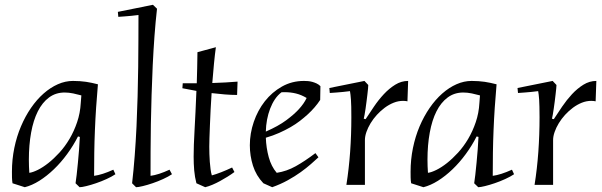

<svg xmlns="http://www.w3.org/2000/svg" viewBox="-20 -779 2538 809"><path d="M298.3 -6.8Q300.3 -19 303 -42.2Q305.7 -65.4 308.3 -93.3Q311 -121.1 313.2 -149.9Q315.4 -178.7 316.4 -202.1L308.6 -204.1Q289.1 -165.5 262.9 -129.9Q236.8 -94.2 207 -65.7Q177.2 -37.1 145.8 -17.3Q114.3 2.4 84.5 9.8L32.7 -6.8Q30.8 -19 30.5 -31Q30.3 -43 30.3 -55.2Q30.3 -106.9 40.3 -155.5Q50.3 -204.1 68.4 -246.6Q86.4 -289.1 110.6 -324.2Q134.8 -359.4 163.6 -384.8Q192.4 -410.2 223.9 -424.1Q255.4 -438 287.6 -438Q303.2 -438 316.7 -437Q330.1 -436 342.3 -434.3Q354.5 -432.6 366.7 -429.9Q378.9 -427.2 392.6 -423.8Q388.2 -373.5 385 -325.7Q381.8 -277.8 379.9 -230.2Q377.9 -182.6 377.2 -135Q376.5 -87.4 376.5 -38.1Q410.2 -42.5 457.5 -64L466.3 -44.9Q451.2 -34.7 429.2 -24.7Q407.2 -14.6 385 -7.1Q362.8 0.5 343.8 5.1Q324.7 9.8 315.4 9.8ZM322.8 -377Q307.6 -381.3 288.6 -385.3Q269.5 -389.2 252.4 -389.2Q214.8 -389.2 186.5 -368.2Q158.2 -347.2 139.4 -309.8Q120.6 -272.5 111.1 -220.2Q101.6 -168 101.6 -106Q101.6 -92.3 102.1 -78.6Q102.5 -64.9 103.5 -50.8Q118.2 -52.7 139.4 -63.2Q160.6 -73.7 183.8 -92Q207 -110.4 230.5 -136Q253.9 -161.6 272.9 -193.8Q292 -226.1 304.9 -264.2Q317.9 -302.2 320.3 -345.2Z M641.6 -742.2Q635.3 -687 630.9 -626.7Q626.5 -566.4 623.5 -503.9Q620.6 -441.4 618.7 -378.7Q616.7 -315.9 615.7 -256.1Q614.7 -196.3 614.5 -140.9Q614.3 -85.4 614.3 -38.1Q647.9 -42.5 694.3 -64L704.6 -44.9Q689.5 -34.7 667.5 -24.7Q645.5 -14.6 623.3 -7.1Q601.1 0.5 581.8 5.1Q562.5 9.8 553.2 9.8L536.6 -6.8Q543 -62 547.6 -122.8Q552.2 -183.6 555.2 -246.3Q558.1 -309.1 559.8 -372.6Q561.5 -436 562.3 -496.6Q563 -557.1 563.2 -612.8Q563.5 -668.5 563.5 -715.8Q549.3 -713.9 534.2 -712.4Q521.5 -710.9 506.3 -710Q491.2 -709 478.5 -708L476.6 -729L624.5 -758.8L641.6 -742.2Z M809.1 -428.2Q810.1 -458.5 810.8 -491Q811.5 -523.4 812 -559.1L889.6 -580.1Q885.3 -549.3 881.6 -510.5Q877.9 -471.7 874.5 -429.2Q904.8 -430.2 930.4 -431.6Q956.1 -433.1 981 -435.1L979 -378.9Q955.1 -378.9 927.5 -381.1Q899.9 -383.3 871.6 -386.7Q869.1 -350.6 867.4 -315.4Q865.7 -280.3 864.5 -250.2Q863.3 -220.2 862.5 -197Q861.8 -173.8 861.8 -161.1Q861.8 -146.5 862.3 -129.9Q862.8 -113.3 864 -97.2Q865.2 -81.1 867.2 -66.2Q869.1 -51.3 872.6 -40Q879.9 -42 890.4 -45.4Q900.9 -48.8 912.6 -53.5Q924.3 -58.1 936 -63.2Q947.8 -68.4 958 -73.2L967.8 -54.2Q954.6 -44.4 939 -34.7Q923.3 -24.9 907.2 -16.1Q891.1 -7.3 875 -0.5Q858.9 6.3 844.7 9.8L807.6 -6.8Q800.8 -32.7 798.3 -60.8Q795.9 -88.9 795.9 -119.1Q795.9 -163.6 799.8 -231.7Q803.7 -299.8 807.6 -396L748.5 -407.2L750 -428.2Z M1329.1 -357.9Q1308.1 -325.7 1275.4 -295.9Q1261.2 -283.2 1243.7 -269.5Q1226.1 -255.9 1204.1 -243.2Q1182.1 -230.5 1156.2 -219Q1130.4 -207.5 1100.1 -198.7Q1101.6 -156.2 1112.3 -116.9Q1123 -77.6 1146 -50.8Q1187.5 -57.1 1226.1 -78.6Q1264.6 -100.1 1309.1 -133.8L1321.8 -116.2Q1308.6 -104 1290 -87.6Q1271.5 -71.3 1247.1 -53.7Q1222.7 -36.1 1192.6 -19.5Q1162.6 -2.9 1127 9.8L1089.8 -6.8Q1059.1 -39.1 1045.9 -80.8Q1032.7 -122.6 1032.7 -167Q1032.7 -216.8 1049.3 -265.4Q1065.9 -314 1095.9 -352.3Q1126 -390.6 1168 -414.3Q1210 -438 1260.7 -438Q1268.6 -438 1277.6 -437.3Q1286.6 -436.5 1295.7 -434.1Q1304.7 -431.6 1313.7 -427.5Q1322.8 -423.3 1330.1 -416ZM1272 -366.2Q1250 -379.4 1227.3 -385Q1204.6 -390.6 1179.7 -390.6Q1176.3 -390.6 1173.1 -390.6Q1169.9 -390.6 1166 -390.1Q1150.4 -378.4 1138.4 -360.6Q1126.5 -342.8 1118.2 -321Q1109.9 -299.3 1105.2 -274.7Q1100.6 -250 1100.1 -224.6Q1152.8 -247.6 1186.3 -272.5Q1219.7 -297.4 1238.8 -318.4Q1261.2 -342.8 1272 -366.2Z M1696.8 -352.1Q1688.5 -354 1678.2 -354Q1658.2 -354 1638.7 -346.2Q1619.1 -338.4 1601.3 -325.2Q1583.5 -312 1568.1 -295.2Q1552.7 -278.3 1541.5 -259.8Q1530.3 -241.2 1523.9 -222.9Q1517.6 -204.6 1517.6 -189V0H1439.5Q1450.2 -67.9 1455.3 -139.2Q1460.4 -210.4 1460.4 -285.2Q1460.4 -311.5 1460 -329.3Q1459.5 -347.2 1458.7 -359.6Q1458 -372.1 1456.8 -380.1Q1455.6 -388.2 1454.6 -395Q1440.4 -393.1 1425.3 -391.6Q1412.6 -390.1 1397.5 -389.2Q1382.3 -388.2 1369.6 -387.2L1367.7 -408.2L1515.6 -438L1531.7 -420.9Q1531.7 -417 1530.8 -406.2Q1529.8 -395.5 1528.1 -381.3Q1526.4 -367.2 1524.4 -351.3Q1522.5 -335.4 1520.3 -321Q1518.1 -306.6 1516.1 -295.2Q1514.2 -283.7 1512.7 -278.8L1520.5 -276.9Q1536.6 -301.8 1555.7 -329.8Q1574.7 -357.9 1597.2 -382.1Q1619.6 -406.2 1645.3 -422.1Q1670.9 -438 1699.7 -438Z M1978 -6.8Q1980 -19 1982.7 -42.2Q1985.4 -65.4 1988 -93.3Q1990.7 -121.1 1992.9 -149.9Q1995.1 -178.7 1996.1 -202.1L1988.3 -204.1Q1968.8 -165.5 1942.6 -129.9Q1916.5 -94.2 1886.7 -65.7Q1856.9 -37.1 1825.4 -17.3Q1793.9 2.4 1764.2 9.8L1712.4 -6.8Q1710.4 -19 1710.2 -31Q1710 -43 1710 -55.2Q1710 -106.9 1720 -155.5Q1730 -204.1 1748 -246.6Q1766.1 -289.1 1790.3 -324.2Q1814.5 -359.4 1843.3 -384.8Q1872.1 -410.2 1903.6 -424.1Q1935.1 -438 1967.3 -438Q1982.9 -438 1996.3 -437Q2009.8 -436 2022 -434.3Q2034.2 -432.6 2046.4 -429.9Q2058.6 -427.2 2072.3 -423.8Q2067.9 -373.5 2064.7 -325.7Q2061.5 -277.8 2059.6 -230.2Q2057.6 -182.6 2056.9 -135Q2056.2 -87.4 2056.2 -38.1Q2089.8 -42.5 2137.2 -64L2146 -44.9Q2130.9 -34.7 2108.9 -24.7Q2086.9 -14.6 2064.7 -7.1Q2042.5 0.5 2023.4 5.1Q2004.4 9.8 1995.1 9.8ZM2002.4 -377Q1987.3 -381.3 1968.3 -385.3Q1949.2 -389.2 1932.1 -389.2Q1894.5 -389.2 1866.2 -368.2Q1837.9 -347.2 1819.1 -309.8Q1800.3 -272.5 1790.8 -220.2Q1781.2 -168 1781.2 -106Q1781.2 -92.3 1781.7 -78.6Q1782.2 -64.9 1783.2 -50.8Q1797.9 -52.7 1819.1 -63.2Q1840.3 -73.7 1863.5 -92Q1886.7 -110.4 1910.2 -136Q1933.6 -161.6 1952.6 -193.8Q1971.7 -226.1 1984.6 -264.2Q1997.6 -302.2 2000 -345.2Z M2489.7 -352.1Q2481.4 -354 2471.2 -354Q2451.2 -354 2431.6 -346.2Q2412.1 -338.4 2394.3 -325.2Q2376.5 -312 2361.1 -295.2Q2345.7 -278.3 2334.5 -259.8Q2323.2 -241.2 2316.9 -222.9Q2310.5 -204.6 2310.5 -189V0H2232.4Q2243.2 -67.9 2248.3 -139.2Q2253.4 -210.4 2253.4 -285.2Q2253.4 -311.5 2252.9 -329.3Q2252.4 -347.2 2251.7 -359.6Q2251 -372.1 2249.8 -380.1Q2248.5 -388.2 2247.6 -395Q2233.4 -393.1 2218.3 -391.6Q2205.6 -390.1 2190.4 -389.2Q2175.3 -388.2 2162.6 -387.2L2160.6 -408.2L2308.6 -438L2324.7 -420.9Q2324.7 -417 2323.7 -406.2Q2322.8 -395.5 2321 -381.3Q2319.3 -367.2 2317.4 -351.3Q2315.4 -335.4 2313.2 -321Q2311 -306.6 2309.1 -295.2Q2307.1 -283.7 2305.7 -278.8L2313.5 -276.9Q2329.6 -301.8 2348.6 -329.8Q2367.7 -357.9 2390.1 -382.1Q2412.6 -406.2 2438.2 -422.1Q2463.9 -438 2492.7 -438Z"/></svg>

Font: Simonetta
Style: Italic
Weight: 400
Italic angle: -2°
Designer: Gayaneh Bagdasaryan
Foundry: BrownFox
Version: Version 1.001